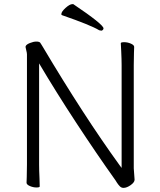

<svg xmlns="http://www.w3.org/2000/svg" viewBox="-20 -900 778 933"><path d="M569 -652Q567 -682 567 -690Q567 -695 583.5 -695Q600 -695 616 -688Q632 -681 632 -672Q632 -656 631 -644L630 -583V-82L634 -27Q634 -14 615 -0.5Q596 13 580 13Q570 13 562.5 5.5Q555 -2 548.5 -12Q542 -22 541 -24Q449 -153 350 -304Q251 -455 170 -592V-100Q170 -74 172 -32L173 6Q173 11 157 11Q141 11 125 4Q109 -3 109 -12Q109 -28 110 -40L111 -101V-636Q111 -643 107.5 -656Q104 -669 104 -672Q104 -675 105 -676Q108 -684 125.5 -691Q143 -698 156.5 -698Q170 -698 175 -693Q178 -689 181.5 -683Q185 -677 187 -674Q388 -336 562 -96L571 -84V-584Q571 -610 569 -652ZM483 -762Q483 -758 479.5 -754.5Q476 -751 472.5 -751Q469 -751 462 -753Q421 -778 282 -826Q278 -827 278 -831Q278 -843 298.5 -861.5Q319 -880 332 -880Q334 -880 336 -880Q483 -781 483 -762Z"/></svg>

Font: Moon Stars Kai T Light
Style: Regular
Weight: 300
Designer: GuiWonder
Version: Version 1.101